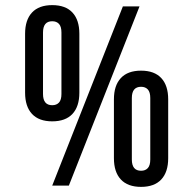

<svg xmlns="http://www.w3.org/2000/svg" viewBox="-20 -725 760 750"><path d="M148 -358Q148 -314 184 -314Q201 -314 210.5 -324.5Q220 -335 220 -358V-598Q220 -621 210.5 -631.5Q201 -642 184 -642Q148 -642 148 -598ZM78 -593Q78 -647 105 -676Q132 -705 184 -705Q236 -705 263 -676Q290 -647 290 -593V-363Q290 -309 263 -280Q236 -251 184 -251Q132 -251 105 -280Q78 -309 78 -363ZM460 -700H525L249 0H184ZM495 -102Q495 -58 531 -58Q548 -58 557.5 -68.5Q567 -79 567 -102V-342Q567 -365 557.5 -375.5Q548 -386 531 -386Q495 -386 495 -342ZM425 -337Q425 -391 452 -420Q479 -449 531 -449Q583 -449 610 -420Q637 -391 637 -337V-107Q637 -53 610 -24Q583 5 531 5Q479 5 452 -24Q425 -53 425 -107Z"/></svg>

Font: Bebas Neue Bold
Style: Regular
Weight: 700
Designer: Ryoichi Tsunekawa & LGV (GE)
Foundry: Free Software Foundation, Inc.
Version: Version 1.003 August 13, 2016